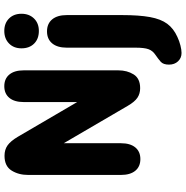

<svg xmlns="http://www.w3.org/2000/svg" viewBox="-6 -640 845 872"><g transform="rotate(-90 416.0 -204.5)"><path d="M388 -276 230 -546Q211 -578 191.5 -592Q172 -606 144 -606Q97 -606 77 -574Q57 -542 57 -499V-77Q57 -35 76 -12Q95 11 129 11Q163 11 182 -12Q201 -35 201 -77V-337L371 -46Q389 -15 407.5 -2.5Q426 10 451 10Q495 10 513.5 -19.5Q532 -49 532 -89V-519Q532 -561 513 -584Q494 -607 460 -607Q426 -607 407 -584Q388 -561 388 -519ZM783 -72V-323Q783 -366 763.5 -389.5Q744 -413 709 -413Q674 -413 654.5 -389.5Q635 -366 635 -323V-11Q635 29 628 48Q621 67 603 79Q584 92 571 103.5Q558 115 558 141Q558 166 573 182Q588 198 611 198Q625 198 645 193Q665 188 684 179Q722 162 743.5 133Q765 104 774 54.5Q783 5 783 -72ZM711 -607Q676 -607 654 -585.5Q632 -564 632 -529Q632 -493 653.5 -471.5Q675 -450 711 -450Q746 -450 767.5 -472Q789 -494 789 -529Q789 -564 767.5 -585.5Q746 -607 711 -607Z"/></g></svg>

Font: Beiruti Black
Style: Regular
Weight: 900
Designer: Arlette Boutros
Foundry: Boutros
Version: Version 1.41